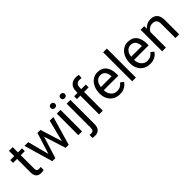

<svg xmlns="http://www.w3.org/2000/svg" viewBox="168 -1925 3323 3323"><g transform="rotate(-45 1829.0 -263.5)"><path d="M242 -67Q260 -67 284 -73V0Q249 10 215 10Q160 10 126.5 -23Q93 -56 93 -131V-459H-4V-528H93V-657H184V-528H283V-459H184V-131Q184 -93 199.5 -80Q215 -67 242 -67Z M859 -128 961 -528H1051L898 0H824L696 -399L571 0H497L344 -528H435L538 -137L661 -528H735Z M1181 -721Q1206 -721 1220.5 -706.5Q1235 -692 1235 -669Q1235 -647 1220.5 -632.5Q1206 -618 1181 -618Q1155 -618 1141 -632.5Q1127 -647 1127 -669Q1127 -692 1141 -706.5Q1155 -721 1181 -721ZM1134 -528H1225V0H1134Z M1420 -721Q1445 -721 1459.5 -706.5Q1474 -692 1474 -669Q1474 -647 1459.5 -632.5Q1445 -618 1420 -618Q1395 -618 1381 -632.5Q1367 -647 1367 -669Q1367 -692 1381 -706.5Q1395 -721 1420 -721ZM1329 213Q1297 213 1273 205L1274 133Q1290 137 1315 137Q1345 137 1360.5 119.5Q1376 102 1376 63V-528H1468V63Q1468 136 1433 174.5Q1398 213 1329 213Z M1559 -459V-528H1642V-564Q1642 -649 1688 -694.5Q1734 -740 1816 -740Q1846 -740 1878 -732L1873 -660Q1847 -664 1824 -664Q1781 -664 1757 -638Q1733 -612 1733 -564V-528H1845V-459H1733V0H1642V-459Z M1903 -246Q1903 -338 1935.5 -404Q1968 -470 2020.5 -504Q2073 -538 2134 -538Q2243 -538 2297.5 -467.5Q2352 -397 2352 -280V-239H1995Q1997 -164 2039 -113.5Q2081 -63 2151 -63Q2197 -63 2230 -81.5Q2263 -100 2290 -135L2345 -92Q2278 10 2146 10Q2074 10 2018.5 -22.5Q1963 -55 1933 -113.5Q1903 -172 1903 -246ZM1998 -313H2261V-319Q2257 -382 2227.5 -423.5Q2198 -465 2134 -465Q2080 -465 2043.5 -425Q2007 -385 1998 -313Z M2452 -711H2543V0H2452Z M2645 -246Q2645 -338 2677.5 -404Q2710 -470 2762.5 -504Q2815 -538 2876 -538Q2985 -538 3039.5 -467.5Q3094 -397 3094 -280V-239H2737Q2739 -164 2781 -113.5Q2823 -63 2893 -63Q2939 -63 2972 -81.5Q3005 -100 3032 -135L3087 -92Q3020 10 2888 10Q2816 10 2760.5 -22.5Q2705 -55 2675 -113.5Q2645 -172 2645 -246ZM2740 -313H3003V-319Q2999 -382 2969.5 -423.5Q2940 -465 2876 -465Q2822 -465 2785.5 -425Q2749 -385 2740 -313Z M3186 -528H3273L3276 -463Q3304 -499 3344.5 -518.5Q3385 -538 3433 -538Q3602 -538 3602 -346V0H3511V-347Q3511 -408 3485 -435Q3459 -462 3406 -462Q3364 -462 3330.5 -439.5Q3297 -417 3278 -378V0H3186Z"/></g></svg>

Font: Freesentation 5 Medium
Style: Regular
Weight: 500
Designer: glyphs from Roboto by Christian Robertson / Hangul glyphs from Noto Sans CJK(Source Han Sans) by Jang Soo-young and Kang
Foundry: PT&
Version: Version 2.001